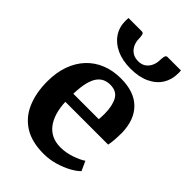

<svg xmlns="http://www.w3.org/2000/svg" viewBox="-246 -924 1032 1032"><g transform="rotate(45 270.0 -408.5)"><path d="M290.4 11Q199.5 11 141.7 -26Q84 -63 56.8 -128.4Q29.5 -193.8 29.5 -278.6Q29.5 -346.7 48.9 -400.6Q68.4 -454.6 103.9 -492.4Q139.5 -530.2 189 -550.1Q238.5 -570 298.5 -570Q399.7 -570 453.1 -517.1Q506.6 -464.3 509 -368.4Q509 -335.9 507.1 -311.9Q505.2 -287.8 501.2 -269.5H175.9Q177.7 -224.8 188.5 -189.3Q199.3 -153.7 218.6 -128.7Q237.9 -103.7 265.8 -90.6Q293.6 -77.5 330.2 -77.5Q371 -77.5 412.3 -91.7Q453.6 -105.9 476.2 -121.6L500.9 -67.6Q484.8 -50.3 452.3 -32.1Q419.7 -13.9 377.6 -1.5Q335.4 11 290.4 11ZM175.5 -330.6H369Q369.7 -337.6 370.1 -345.3Q370.5 -352.9 370.7 -360Q371 -367.1 371 -372.8Q370.8 -432.5 351.1 -469.1Q331.4 -505.6 282.1 -505.6Q260.1 -505.6 241.4 -497.6Q222.7 -489.6 208.4 -470.3Q194.1 -451 185.6 -417Q177.2 -383 175.5 -330.6ZM199.9 -828.1Q210.6 -828.1 213.3 -814.1Q216 -800.1 216 -787.5Q216 -766.8 224.8 -746.8Q233.6 -726.7 251.9 -713.5Q270.3 -700.4 298.2 -700.4Q325.4 -700.4 342.9 -713.5Q360.3 -726.7 368.7 -746.8Q377.1 -766.8 377.1 -787.5Q377.1 -800.1 380 -814.1Q382.9 -828.1 393.5 -828.1H496Q496.8 -824.1 496.9 -816.9Q497 -809.7 497 -805.9Q497 -758.4 473.7 -721.6Q450.3 -684.8 405.6 -663.9Q361 -643 297.2 -643Q235.8 -643 190.6 -663.9Q145.5 -684.8 120.9 -721.6Q96.4 -758.4 96.4 -805.9Q96.4 -811.5 96.9 -816.9Q97.4 -822.3 97.4 -828.1Z"/></g></svg>

Font: Merriweather 7pt Light
Style: Regular
Weight: 300
Designer: Eben Sorkin
Foundry: Eben Sorkin
Version: Version 2.200;gftools[0.9.31]